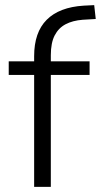

<svg xmlns="http://www.w3.org/2000/svg" viewBox="-20 -728 393 748"><path d="M113 0V-436H14V-489H129L113 -472V-509Q113 -602 162 -651Q211 -700 306 -706L347 -708L353 -654L302 -651Q263 -648 235.5 -633.5Q208 -619 193 -590Q178 -561 178 -513V-476L167 -489H329V-436H178V0Z"/></svg>

Font: Nunito Sans 10pt Light
Style: Regular
Weight: 300
Designer: Vernon Adams
Foundry: Vernon Adams
Version: Version 3.101;gftools[0.9.27]